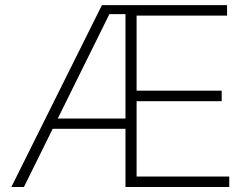

<svg xmlns="http://www.w3.org/2000/svg" viewBox="-20 -748 999 768"><path d="M25.4 0 387.7 -727.5H888.2V-685.5H526.4V-385.3H866.7V-343.3H526.4V-42H897V0H481.9V-691.4H417.5L75.7 0ZM175.3 -232.9V-273.9H504.4V-232.9Z"/></svg>

Font: Inter 18pt ExtraLight
Style: Regular
Weight: 250
Designer: Rasmus Andersson
Foundry: rsms
Version: Version 4.001;git-66647c0bb